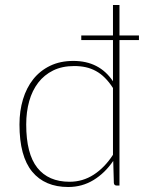

<svg xmlns="http://www.w3.org/2000/svg" viewBox="-20 -743 586 769"><path d="M432.5 -390.5Q417 -414.5 400.2 -431.2Q383.5 -448 364.2 -458.5Q345 -469 323.5 -473.8Q302 -478.5 277.5 -478.5Q229 -478.5 193 -460.8Q157 -443 133 -411.8Q109 -380.5 97 -337.8Q85 -295 85 -244.5Q85 -127 129.5 -71Q174 -15 258.5 -15Q311.5 -15 355.5 -43.5Q399.5 -72 432.5 -123ZM536.5 -582.5H458.5V0H446.5Q437.5 0 436 -10L433.5 -98.5Q400.5 -50 354.8 -22Q309 6 253.5 6Q159.5 6 108.8 -55.5Q58 -117 58 -244.5Q58 -298.5 72 -345Q86 -391.5 113.2 -425.8Q140.5 -460 180.8 -479.5Q221 -499 274 -499Q378 -499 432.5 -417.5V-582.5H305.5V-601H432.5V-723H458.5V-601H536.5Z"/></svg>

Font: Lato ExtraLight
Style: Regular
Weight: 275
Designer: Lukasz Dziedzic with Adam Twardoch and Botio Nikoltchev
Foundry: tyPoland Lukasz Dziedzic
Version: Version 2.015; 2015-08-06; http://www.latofonts.com/